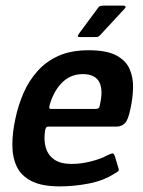

<svg xmlns="http://www.w3.org/2000/svg" viewBox="-20 -659 511 684"><path d="M35 -237Q45 -284 63.5 -327Q82 -370 113 -405Q144 -440 188.5 -460Q233 -480 296 -480Q360 -480 394.5 -461.5Q429 -443 442 -412.5Q455 -382 454 -345.5Q453 -309 445 -273Q437 -232 425 -220Q413 -208 395 -208H153Q148 -208 145.5 -206Q143 -204 141 -196Q135 -161 143 -133.5Q151 -106 173.5 -90.5Q196 -75 235 -75Q270 -75 306 -84.5Q342 -94 361 -105Q373 -111 379.5 -112.5Q386 -114 390 -100L401 -63Q405 -53 401.5 -49.5Q398 -46 387 -40Q348 -15 295.5 -5Q243 5 193 5Q129 5 92 -14Q55 -33 39.5 -66Q24 -99 24 -143Q24 -187 35 -237ZM337 -291Q342 -314 341.5 -332.5Q341 -351 334.5 -365Q328 -379 313 -387Q298 -395 275 -395Q250 -395 230.5 -385.5Q211 -376 197 -360.5Q183 -345 173.5 -327Q164 -309 159 -292Q155 -279 155.5 -275Q156 -271 162 -271Q201 -271 241 -271Q281 -271 321 -271Q329 -271 332 -274.5Q335 -278 337 -291ZM265 -527Q257 -527 257 -529.5Q257 -532 262 -540L330 -632Q334 -639 349 -639H420Q425 -639 427 -636Q429 -633 423 -627L335 -532Q331 -528 327 -527.5Q323 -527 317 -527Z"/></svg>

Font: Glory SemiBold
Style: Italic
Weight: 600
Italic angle: -12°
Designer: Robert Leuschke
Foundry: Robert Leuschke
Version: Version 1.011